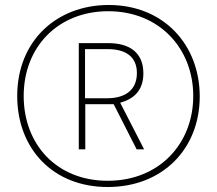

<svg xmlns="http://www.w3.org/2000/svg" viewBox="-20 -742 870 770"><path d="M412 8C633 8 781 -146 781 -355C781 -562 637 -722 416 -722C206 -722 49 -577 49 -357C49 -147 191 8 412 8ZM412 -17C206 -17 75 -164 75 -357C75 -555 214 -697 414 -697C620 -697 755 -547 755 -357C755 -166 619 -17 412 -17ZM296 -143H322V-324H436L528 -143H558L462 -330C513 -344 555 -376 555 -448C555 -533 497 -569 415 -569H296ZM410 -348H321V-545H412C481 -545 529 -517 529 -449C529 -377 477 -348 410 -348Z"/></svg>

Font: Noto Sans Georgian ExtraCondensed Thin
Style: Regular
Weight: 100
Width: 2
Designer: Monotype Design Team, Akaki Razmadze
Foundry: Google LLC
Version: Version 2.005